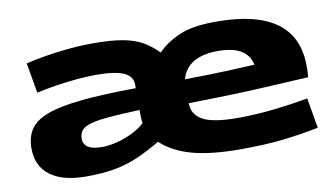

<svg xmlns="http://www.w3.org/2000/svg" viewBox="-62 -689 1456 833"><g transform="rotate(-10 666.0 -272.0)"><path d="M258 10Q154 10 99 -31.5Q44 -73 44 -152Q44 -202 67.5 -236Q91 -270 146 -290Q201 -310 296.5 -319.5Q392 -329 535 -330V-347Q535 -383 496.5 -400Q458 -417 373 -417Q338 -417 292 -413Q246 -409 198.5 -401.5Q151 -394 111 -385L88 -518Q165 -536 241.5 -545Q318 -554 387 -554Q464 -554 515 -545Q566 -536 601.5 -516Q637 -496 668 -464H669Q708 -504 767 -529Q826 -554 928 -554Q1282 -554 1282 -296Q1282 -281 1281.5 -268.5Q1281 -256 1280 -247Q1206 -243 1076 -236Q946 -229 750 -226Q750 -218 751 -213Q756 -170 801 -148Q846 -126 948 -126Q1028 -126 1108 -135Q1188 -144 1260 -157L1283 -24Q1204 -8 1124 1Q1044 10 936 10Q808 10 725.5 -12.5Q643 -35 590 -84H589Q535 -52 487 -31Q439 -10 385 0Q331 10 258 10ZM752 -331Q852 -332 929 -335Q1006 -338 1060 -341Q1042 -427 914 -427Q779 -427 752 -331ZM346 -104Q378 -104 413.5 -113Q449 -122 482 -138Q515 -154 538 -176Q536 -184 535.5 -193Q535 -202 535 -212V-234Q452 -231 399.5 -226.5Q347 -222 318 -213.5Q289 -205 277.5 -191Q266 -177 266 -155Q266 -104 346 -104Z"/></g></svg>

Font: Georama ExtraExtended
Style: Bold
Weight: 700
Width: 8
Designer: Jean-Baptiste Levee
Foundry: Production Type
Version: Version 1.000